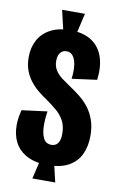

<svg xmlns="http://www.w3.org/2000/svg" viewBox="-92 -795 574 931"><g transform="rotate(10 194.5 -329.0)"><path d="M159.7 -643.3 136.3 -743.7H248.8L225.5 -643.3ZM136.3 86.8 159.7 -12.7H225.5L248.8 86.8ZM196.3 10Q141.5 10 102.8 -7.8Q64.2 -25.7 42.9 -57.3Q21.7 -89 17.3 -133.2Q13 -177.3 26.8 -230L152.2 -246.2Q145.8 -206.5 146.8 -170.9Q147.7 -135.3 159.5 -112.6Q171.3 -89.8 198.7 -89.8Q211.7 -89.8 221.2 -96.2Q230.8 -102.7 236.2 -116.5Q241.5 -130.3 241.5 -151.3Q241.5 -190.5 226.5 -217.1Q211.5 -243.7 188.1 -263.2Q164.7 -282.7 140.8 -299.5Q117.7 -314.7 95.7 -332.5Q73.7 -350.3 55.9 -372.8Q38.2 -395.3 27.3 -423.8Q16.5 -452.3 16.5 -489.7Q16.5 -537.7 36.7 -574.7Q56.8 -611.7 96.4 -632.5Q136 -653.3 193 -653.3Q256.3 -653.3 297.2 -627.2Q338 -601 354.5 -552.8Q371 -504.7 362.7 -438.8L239.8 -422.3Q242.8 -445 242.5 -467.7Q242.2 -490.3 236.8 -508.9Q231.3 -527.5 220.8 -538.5Q210.2 -549.5 192.8 -549.5Q180.2 -549.5 170.7 -543Q161.2 -536.5 156.1 -524.2Q151 -512 151 -495.5Q151 -468.8 163.3 -449.4Q175.7 -430 194.7 -415.6Q213.7 -401.2 233.8 -387.8Q262.8 -368.8 288.8 -348.2Q314.8 -327.7 334.7 -301.8Q354.5 -275.8 366.1 -242.2Q377.7 -208.7 377.7 -164.5Q377.7 -114.2 359.4 -74.8Q341.2 -35.3 301.5 -12.7Q261.8 10 196.3 10Z"/></g></svg>

Font: Bricolage Grotesque 96pt ExtraBold Condensed
Style: Regular
Weight: 800
Width: 3
Version: Version 1.001;gftools[0.9.33.dev8+g029e19f]